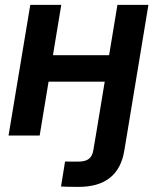

<svg xmlns="http://www.w3.org/2000/svg" viewBox="-20 -542 628 768"><path d="M293.5 205.6Q271.5 205.6 253.9 205.1Q236.3 204.6 224.1 204.1L240.2 104Q249 104.5 264.4 104.5Q279.8 104.5 292 104.5Q321.3 104.5 335.4 93.5Q349.6 82.5 353.5 58.1L363.3 0H487.3L477.1 61Q465.3 132.8 419.7 169.2Q374 205.6 293.5 205.6ZM449.2 -321.3 431.6 -215.3H141.1L158.2 -321.3ZM225.1 -522.5 138.7 0H14.2L101.1 -522.5ZM573.7 -522.5 487.3 0H363.3L449.7 -522.5Z"/></svg>

Font: Inter 28pt SemiBold
Style: Italic
Weight: 600
Italic angle: -9.3988°
Designer: Rasmus Andersson
Foundry: rsms
Version: Version 4.001;git-66647c0bb